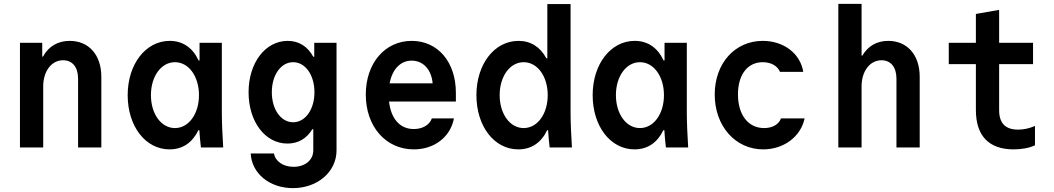

<svg xmlns="http://www.w3.org/2000/svg" viewBox="-20 -761 5440 991"><path d="M83 0H203V-315C203 -394 246 -450 306 -450C354 -450 383 -414 383 -355V0H503V-365C503 -477 439 -550 340 -550C278 -550 230 -521 202 -469H198V-540H83Z M1004 -89H1009C1011 -60 1013 -32 1017 0H1132C1128 -63 1125 -129 1125 -180V-540H1010V-449H1005C975 -514 924 -550 856 -550C732 -550 639 -430 639 -270C639 -109 731 10 855 10C923 10 973 -25 1004 -89ZM1007 -270C1007 -173 954 -100 883 -100C812 -100 759 -173 759 -270C759 -367 812 -440 883 -440C954 -440 1007 -367 1007 -270Z M1597 -94V15C1597 65 1555 100 1495 100C1442 100 1401 72 1394 31H1274C1279 134 1371 210 1492 210C1619 210 1717 126 1717 15V-540H1602V-468H1597C1568 -521 1523 -550 1465 -550C1349 -550 1263 -436 1263 -285C1263 -133 1348 -20 1464 -20C1519 -20 1563 -46 1592 -94ZM1493 -130C1430 -130 1383 -196 1383 -285C1383 -374 1430 -440 1493 -440C1556 -440 1603 -374 1603 -285C1603 -196 1556 -130 1493 -130Z M1988 -237H2333V-282C2333 -441 2240 -550 2105 -550C1967 -550 1868 -435 1868 -273C1868 -108 1971 10 2116 10C2222 10 2305 -54 2323 -150H2209C2197 -116 2161 -95 2116 -95C2044 -95 1998 -148 1988 -237ZM2105 -448C2164 -448 2207 -402 2213 -331H1991C2005 -404 2047 -448 2105 -448Z M2817 0H2932C2928 -63 2925 -129 2925 -180V-740H2805V-460H2800C2769 -518 2720 -550 2656 -550C2532 -550 2439 -430 2439 -270C2439 -109 2531 10 2655 10C2723 10 2774 -25 2804 -89H2809C2811 -60 2813 -32 2817 0ZM2683 -100C2612 -100 2559 -173 2559 -270C2559 -367 2612 -440 2683 -440C2754 -440 2807 -367 2807 -270C2807 -173 2754 -100 2683 -100Z M3404 -89H3409C3411 -60 3413 -32 3417 0H3532C3528 -63 3525 -129 3525 -180V-540H3410V-449H3405C3375 -514 3324 -550 3256 -550C3132 -550 3039 -430 3039 -270C3039 -109 3131 10 3255 10C3323 10 3373 -25 3404 -89ZM3407 -270C3407 -173 3354 -100 3283 -100C3212 -100 3159 -173 3159 -270C3159 -367 3212 -440 3283 -440C3354 -440 3407 -367 3407 -270Z M4011 -150C4000 -119 3967 -100 3924 -100C3841 -100 3789 -169 3789 -274C3789 -375 3838 -440 3917 -440C3960 -440 3993 -421 4006 -390H4126C4111 -485 4025 -550 3917 -550C3773 -550 3669 -434 3669 -273C3669 -111 3775 10 3919 10C4025 10 4113 -55 4133 -150Z M4307 0H4427V-315C4427 -394 4470 -450 4530 -450C4578 -450 4607 -414 4607 -355V0H4727V-365C4727 -477 4663 -550 4565 -550C4505 -550 4460 -523 4431 -474H4427V-741H4307Z M5137 -193V-430H5312V-540H5137V-710L5017 -689V-540H4877V-430H5017V-193C5017 -60 5084 10 5212 10C5253 10 5292 3 5322 -11V-111C5293 -98 5263 -92 5235 -92C5169 -92 5137 -125 5137 -193Z"/></svg>

Font: CommitMono
Style: 700Regular
Weight: 700
Monospace: yes
Designer: Eigil Nikolajsen
Foundry: Eigil Nikolajsen
Version: Version 1.143